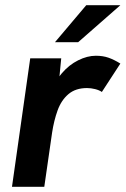

<svg xmlns="http://www.w3.org/2000/svg" viewBox="-20 -717 482 737"><path d="M26 0 96 -493H215L202 -359L181 -362Q191 -405 218 -436.5Q245 -468 280 -485.5Q315 -503 348 -503Q375 -503 396.5 -495.5Q418 -488 442 -473L371 -364Q361 -371 345 -375Q329 -379 314 -379Q270 -379 242.5 -355.5Q215 -332 201 -293Q187 -254 180 -208L150 0ZM191 -555 311 -697H442L280 -555Z"/></svg>

Font: Hanken Grotesk
Style: Bold Italic
Weight: 700
Italic angle: -8°
Designer: Alfredo Marco Pradil
Foundry: Hanken Design Co.
Version: Version 3.013